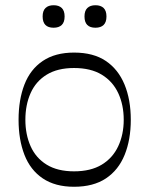

<svg xmlns="http://www.w3.org/2000/svg" viewBox="-20 -699 570 734"><path d="M263 15Q191 15 143.5 -17Q96 -49 73.5 -107Q51 -165 51 -241Q51 -318 73.5 -376Q96 -434 143.5 -466Q191 -498 263 -498Q337 -498 384.5 -466Q432 -434 456 -376Q480 -318 480 -241Q480 -165 456.5 -107Q433 -49 385 -17Q337 15 263 15ZM263 -44Q327 -44 369 -69.5Q411 -95 432 -140Q453 -185 453 -241Q453 -298 432 -343Q411 -388 369 -413.5Q327 -439 263 -439Q200 -439 158.5 -413.5Q117 -388 97 -343Q77 -298 77 -241Q77 -185 97 -140Q117 -95 158.5 -69.5Q200 -44 263 -44ZM185 -593Q143 -593 143 -636Q143 -658 154 -668.5Q165 -679 185 -679Q205 -679 216 -668.5Q227 -658 227 -636Q227 -614 216 -603.5Q205 -593 185 -593ZM345 -593Q303 -593 303 -636Q303 -658 314 -668.5Q325 -679 345 -679Q365 -679 376 -668.5Q387 -658 387 -636Q387 -614 376 -603.5Q365 -593 345 -593Z"/></svg>

Font: Ojuju ExtraLight
Style: Regular
Weight: 400
Version: Version 1.000